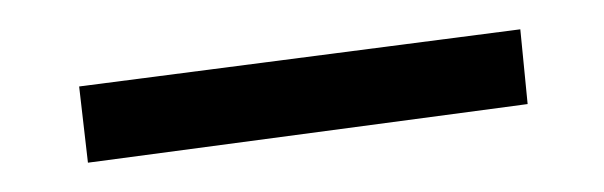

<svg xmlns="http://www.w3.org/2000/svg" viewBox="-20 -284 412 131"><path d="M34 -225 335 -264 340 -213 40 -173Z"/></svg>

Font: Ysabeau Semilight
Style: Italic
Weight: 300
Italic angle: -12°
Designer: Christian Thalmann (Catharsis Fonts)
Version: Version 0.003